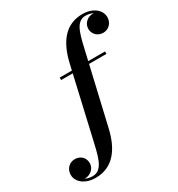

<svg xmlns="http://www.w3.org/2000/svg" viewBox="-437 -909 1223 1318"><g transform="rotate(-30 174.0 -250.0)"><path d="M63 -460V-440.5H155L55 -5C23 131.5 7 239.5 -78.5 239.5C-101 239.5 -120.5 234.5 -136.5 226C-134.5 226.5 -132 226.5 -129.5 226.5C-91.5 226.5 -51.5 196 -51.5 151C-51.5 106.5 -84.5 76.5 -128.5 76.5C-169.5 76.5 -205.5 108.5 -205.5 157C-205.5 209.5 -154.5 260 -66 260C72 260 145.5 157.5 179.5 11.5L284.5 -440.5H422V-460H289L297 -494.5C329.5 -631 344 -739.5 428 -739.5C450.5 -739.5 470.5 -734.5 486.5 -726C484 -726.5 481.5 -726.5 479 -726.5C438 -726.5 400 -695.5 400 -651C400 -606.5 436 -576.5 477 -576.5C520 -576.5 554 -610 554 -657C554 -709.5 503.5 -760 414.5 -760C278.5 -760 205.5 -658.5 171.5 -511.5L159.5 -460Z"/></g></svg>

Font: Bodoni* 11pt
Style: Bold Italic
Weight: 700
Italic angle: -13°
Version: Version 2.3